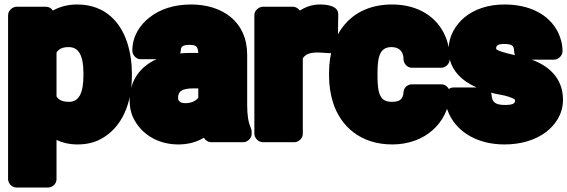

<svg xmlns="http://www.w3.org/2000/svg" viewBox="-20 -596 2530 856"><path d="M216 -549C209 -559 198 -566 185 -566H54C38 -566 16 -551 16 -528V203C16 219 31 240 54 240H195C211 240 232 226 232 203V28C257 40 290 48 325 48C362 48 399 41 431 23C523 -27 568 -133 568 -259V-270C568 -313 562 -354 552 -390C525 -489 455 -576 324 -576C282 -576 246 -566 216 -549ZM288 -142C256 -142 242 -151 232 -166V-362C242 -376 254 -386 287 -386C331 -386 352 -348 352 -270V-259C352 -180 331 -142 288 -142Z M783 -358C784 -362 786 -366 786 -370C786 -386 792 -396 824 -396C856 -396 862 -388 864 -360H839C820 -360 801 -360 783 -358ZM832 -576C756 -576 692 -555 645 -517C607 -487 570 -438 570 -370C570 -354 584 -332 607 -332H678C608 -301 558 -240 558 -148C558 -119 563 -93 575 -69C609 0 681 48 775 48C820 48 858 37 889 18C895 29 908 38 922 38H1065C1081 38 1102 23 1102 0V-8C1102 -13 1101 -19 1099 -24C1087 -50 1082 -82 1082 -128V-352C1082 -500 971 -576 832 -576ZM774 -159C774 -188 789 -202 844 -202H864V-160C854 -147 834 -136 806 -136C782 -136 774 -147 774 -159Z M1407 -576C1372 -576 1344 -566 1317 -549C1311 -557 1299 -566 1286 -566H1152C1136 -566 1114 -551 1114 -528V0C1114 16 1129 38 1152 38H1293C1309 38 1330 23 1330 0V-336C1341 -352 1356 -362 1398 -362C1409 -362 1430 -360 1446 -359C1470 -357 1486 -376 1486 -395L1488 -531C1489 -567 1446 -576 1407 -576Z M1447 -271V-257C1447 -217 1453 -177 1464 -141C1498 -32 1588 48 1729 48C1802 48 1866 23 1909 -16C1949 -51 1985 -109 1985 -183C1985 -199 1971 -220 1948 -220H1816C1798 -220 1780 -206 1779 -185C1777 -155 1764 -142 1727 -142C1677 -142 1663 -173 1663 -257V-271C1663 -354 1679 -386 1726 -386C1759 -386 1779 -367 1779 -332C1779 -316 1793 -294 1816 -294H1948C1964 -294 1985 -309 1985 -332C1985 -368 1979 -402 1966 -433C1929 -521 1844 -576 1728 -576C1544 -576 1447 -445 1447 -271Z M2276 -350C2254 -355 2233 -360 2218 -365C2191 -374 2192 -377 2192 -380C2192 -390 2196 -400 2228 -400C2265 -400 2272 -390 2272 -368C2272 -367 2273 -356 2276 -350ZM2169 -183C2179 -180 2188 -178 2199 -176C2222 -172 2236 -169 2247 -165C2278 -154 2276 -153 2276 -146C2276 -139 2273 -128 2232 -128C2188 -128 2174 -141 2172 -170C2172 -172 2171 -179 2169 -183ZM2105 -206H2001C1985 -206 1964 -191 1964 -168C1964 -141 1970 -114 1982 -88C2022 -2 2115 48 2229 48C2304 48 2367 28 2414 -7C2453 -37 2490 -84 2490 -152C2490 -251 2421 -305 2350 -330H2450C2466 -330 2488 -345 2488 -368C2488 -399 2480 -426 2468 -452C2426 -535 2337 -576 2229 -576C2156 -576 2095 -555 2050 -518C2014 -487 1980 -439 1980 -374C1980 -283 2044 -233 2105 -206Z"/></svg>

Font: Asimov Print
Style: E
Weight: 500
Designer: Google
Version: Version 2.000980; 2014